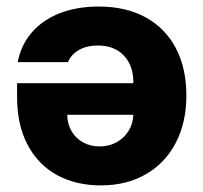

<svg xmlns="http://www.w3.org/2000/svg" viewBox="-20 -560 622 587"><path d="M549.8 -267.6Q549.8 -186 517.6 -123.8Q485.4 -61.5 426 -27.3Q366.7 6.8 288.1 6.8Q212.9 6.8 155 -24.4Q97.2 -55.7 64.7 -116.7Q32.2 -177.7 32.2 -263.7V-305.7H387.7V-308.6Q387.7 -359.9 358.4 -390.4Q329.1 -420.9 279.3 -420.9Q246.1 -420.9 221.9 -407.5Q197.8 -394 187.5 -370.1H34.2Q43.9 -421.9 76.7 -460.2Q109.4 -498.5 161.9 -519.3Q214.4 -540 282.2 -540Q364.7 -540 425 -507.1Q485.4 -474.1 517.6 -412.8Q549.8 -351.6 549.8 -267.6ZM284.2 -112.3Q313 -112.3 336.2 -125Q359.4 -137.7 373 -159.7Q386.7 -181.6 387.7 -209H185.5Q186 -181.2 198.7 -159.2Q211.4 -137.2 233.9 -124.8Q256.3 -112.3 284.2 -112.3Z"/></svg>

Font: Pretendard GOV ExtraBold
Style: Regular
Weight: 800
Designer: Base glyphs from Inter by Rasmus Andersson; Hangeul glyphs from Noto Sans CJK(Source Han Sans) by Jang Soo-young and Kan
Foundry: Kil Hyung-jin
Version: Version 1.309